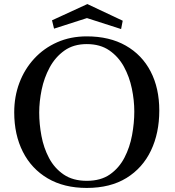

<svg xmlns="http://www.w3.org/2000/svg" viewBox="-20 -921 860 945"><path d="M641 -372Q641 -427 629 -485Q617 -543 590 -592.5Q563 -642 518 -673Q473 -704 407 -704Q342 -704 297 -672Q252 -640 224.5 -589Q197 -538 185 -479.5Q173 -421 173 -367Q173 -311 184 -252Q195 -193 221.5 -143Q248 -93 293.5 -62Q339 -31 407 -31Q476 -31 521 -62.5Q566 -94 592.5 -145Q619 -196 630 -256Q641 -316 641 -372ZM764 -377Q764 -266 723 -180Q682 -94 602.5 -45Q523 4 407 4Q295 4 215 -43Q135 -90 92.5 -174Q50 -258 50 -368Q50 -446 75.5 -513.5Q101 -581 148.5 -632.5Q196 -684 261.5 -713Q327 -742 407 -742Q519 -742 599 -696.5Q679 -651 721.5 -569Q764 -487 764 -377ZM584 -819 576 -778 408 -832 246 -780 236 -821 410 -901Z"/></svg>

Font: Kaisei Tokumin Medium
Style: Regular
Weight: 500
Designer: Font-Kai, 金井和夫
Foundry: KAZUO KANAI
Version: Version 5.003